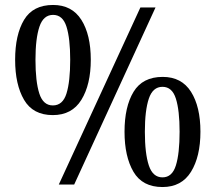

<svg xmlns="http://www.w3.org/2000/svg" viewBox="-20 -744 868 774"><path d="M193 -280Q113 -280 77 -341.5Q41 -403 41 -503Q41 -604 77 -664Q113 -724 194 -724Q270 -724 308 -664Q346 -604 346 -503Q346 -403 308 -341.5Q270 -280 193 -280ZM217 0 546 -714H607L279 0ZM193 -319Q233 -319 248 -367Q263 -415 263 -503Q263 -589 248 -636.5Q233 -684 194 -684Q155 -684 139 -636.5Q123 -589 123 -503Q123 -415 138.5 -367Q154 -319 193 -319ZM635 10Q554 10 518 -51.5Q482 -113 482 -213Q482 -314 518.5 -374Q555 -434 636 -434Q712 -434 750 -374Q788 -314 788 -213Q788 -113 750 -51.5Q712 10 635 10ZM635 -29Q674 -29 689 -77Q704 -125 704 -213Q704 -299 689 -346.5Q674 -394 635 -394Q596 -394 580 -346.5Q564 -299 564 -213Q564 -125 580 -77Q596 -29 635 -29Z"/></svg>

Font: Noto Serif Tamil SemiCondensed
Style: Regular
Weight: 400
Width: 4
Designer: Indian Type Foundry, Tom Grace, and the Monotype Design Team
Foundry: Monotype Imaging Inc.
Version: Version 2.004; ttfautohint (v1.8.4.7-5d5b)